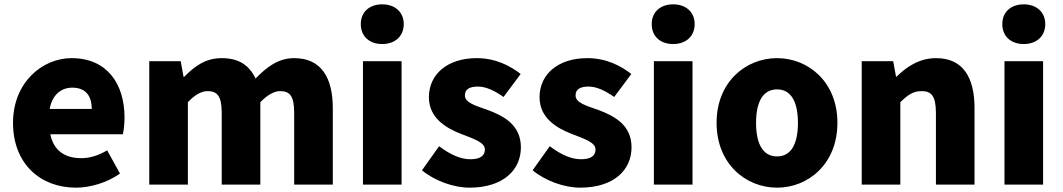

<svg xmlns="http://www.w3.org/2000/svg" viewBox="-20 -851 4899 885"><path d="M330 14C396 14 474 -9 533 -51L474 -158C433 -134 395 -122 354 -122C282 -122 228 -154 212 -232H546C550 -246 554 -277 554 -309C554 -464 474 -583 310 -583C173 -583 40 -469 40 -285C40 -96 166 14 330 14ZM209 -349C221 -416 264 -447 313 -447C378 -447 403 -405 403 -349Z M668 0H846V-380C879 -415 910 -431 936 -431C981 -431 1002 -409 1002 -330V0H1180V-380C1214 -415 1245 -431 1271 -431C1316 -431 1336 -409 1336 -330V0H1514V-352C1514 -494 1460 -583 1336 -583C1260 -583 1207 -539 1158 -489C1129 -550 1081 -583 1002 -583C925 -583 876 -544 829 -497H826L813 -569H668Z M1742 -648C1801 -648 1841 -684 1841 -740C1841 -795 1801 -831 1742 -831C1682 -831 1643 -795 1643 -740C1643 -684 1682 -648 1742 -648ZM1653 0H1831V-569H1653Z M2144 14C2299 14 2381 -67 2381 -172C2381 -275 2302 -316 2231 -343C2172 -364 2123 -377 2123 -411C2123 -438 2142 -452 2183 -452C2220 -452 2260 -433 2301 -404L2380 -510C2332 -547 2266 -583 2177 -583C2044 -583 1957 -510 1957 -403C1957 -308 2034 -262 2102 -235C2160 -212 2215 -196 2215 -162C2215 -134 2195 -117 2148 -117C2103 -117 2056 -138 2004 -177L1925 -66C1983 -18 2070 14 2144 14Z M2654 14C2809 14 2891 -67 2891 -172C2891 -275 2812 -316 2741 -343C2682 -364 2633 -377 2633 -411C2633 -438 2652 -452 2693 -452C2730 -452 2770 -433 2811 -404L2890 -510C2842 -547 2776 -583 2687 -583C2554 -583 2467 -510 2467 -403C2467 -308 2544 -262 2612 -235C2670 -212 2725 -196 2725 -162C2725 -134 2705 -117 2658 -117C2613 -117 2566 -138 2514 -177L2435 -66C2493 -18 2580 14 2654 14Z M3083 -648C3142 -648 3182 -684 3182 -740C3182 -795 3142 -831 3083 -831C3023 -831 2984 -795 2984 -740C2984 -684 3023 -648 3083 -648ZM2994 0H3172V-569H2994Z M3562 14C3706 14 3840 -96 3840 -285C3840 -473 3706 -583 3562 -583C3417 -583 3283 -473 3283 -285C3283 -96 3417 14 3562 14ZM3562 -130C3495 -130 3465 -190 3465 -285C3465 -379 3495 -439 3562 -439C3628 -439 3658 -379 3658 -285C3658 -190 3628 -130 3562 -130Z M3952 0H4130V-380C4164 -413 4188 -431 4228 -431C4273 -431 4294 -409 4294 -330V0H4472V-352C4472 -494 4419 -583 4295 -583C4218 -583 4160 -544 4113 -498H4110L4097 -569H3952Z M4699 -648C4758 -648 4798 -684 4798 -740C4798 -795 4758 -831 4699 -831C4639 -831 4600 -795 4600 -740C4600 -684 4639 -648 4699 -648ZM4610 0H4788V-569H4610Z"/></svg>

Font: Noto Sans JP Black
Style: Regular
Weight: 900
Designer: Ryoko NISHIZUKA  (kana, bopomofo & ideographs); Paul D. Hunt (Latin, Greek & Cyrillic); Sandoll Communications , Soo-you
Foundry: Adobe
Version: Version 2.002;hotconv 1.0.116;makeotfexe 2.5.65601